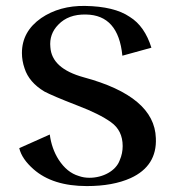

<svg xmlns="http://www.w3.org/2000/svg" viewBox="-20 -615 590 648"><path d="M354 -203C381 -184 394 -157 394 -122C394 -106 391 -90 384 -74C371 -38 327 -15 282 -15C269 -15 257 -17 246 -21C219 -29 197 -47 178 -76C162 -101 152 -130 148 -161L45 -115C51 -90 67 -67 93 -44C136 -6 196 13 273 13C332 13 381 4 421 -14C480 -41 509 -86 506 -149C503 -243 422 -311 263 -354C190 -374 153 -408 150 -456C147 -485 156 -511 177 -532C199 -555 230 -567 270 -566C343 -565 384 -519 393 -427L491 -454C476 -502 452 -537 418 -558C383 -582 332 -594 267 -595C210 -596 160 -582 119 -554C76 -524 54 -485 54 -436C54 -419 57 -401 63 -384C73 -353 95 -327 130 -306C147 -297 184 -281 241 -259C291 -240 329 -221 354 -203Z"/></svg>

Font: GFS Nicefore
Style: Regular
Weight: 400
Designer: George Matthiopoulos
Foundry: George Matthiopoulos
Version: Version 1.0